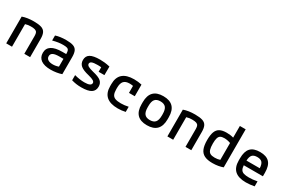

<svg xmlns="http://www.w3.org/2000/svg" viewBox="109 -1908 4582 3095"><g transform="rotate(30 2400.0 -360.0)"><path d="M78 -498Q165 -530 290 -530Q380 -530 430.5 -513Q481 -496 502 -454.5Q523 -413 523 -340V0H415V-334Q415 -374 404 -395.5Q393 -417 365.5 -426Q338 -435 289 -435Q261 -435 238 -432Q215 -429 186 -420V0H78Z M908 10Q790 10 727.5 -34.5Q665 -79 665 -164Q665 -334 932 -334H1002V-337Q1002 -379 993 -400.5Q984 -422 959.5 -430Q935 -438 888 -438Q842 -438 798.5 -431.5Q755 -425 696 -410V-503Q777 -530 892 -530Q976 -530 1023.5 -513Q1071 -496 1090.5 -454.5Q1110 -413 1110 -340V-22Q1072 -8 1017 1Q962 10 908 10ZM1002 -245H927Q848 -245 811 -225.5Q774 -206 774 -164Q774 -124 806 -102.5Q838 -81 896 -81Q924 -81 951.5 -86Q979 -91 1002 -100Z M1479 10Q1427 10 1383.5 3.5Q1340 -3 1296 -16V-112Q1343 -99 1391 -92Q1439 -85 1483 -85Q1608 -85 1608 -144Q1608 -167 1580 -184.5Q1552 -202 1487 -218Q1376 -244 1329.5 -282.5Q1283 -321 1283 -387Q1283 -462 1340 -496Q1397 -530 1521 -530Q1565 -530 1606 -525.5Q1647 -521 1706 -508L1705 -348H1597V-432Q1578 -434 1561 -434.5Q1544 -435 1527 -435Q1456 -435 1424.5 -422Q1393 -409 1393 -380Q1393 -356 1422 -338.5Q1451 -321 1520 -304Q1630 -279 1674 -242Q1718 -205 1718 -140Q1718 -63 1660.5 -26.5Q1603 10 1479 10Z M2158 10Q1874 10 1874 -240V-280Q1874 -530 2156 -530Q2233 -530 2299 -514V-298H2191V-428Q2157 -434 2126 -434Q2052 -434 2018 -396Q1984 -358 1984 -273V-248Q1984 -187 2000 -151.5Q2016 -116 2055 -101Q2094 -86 2161 -86Q2196 -86 2227.5 -90Q2259 -94 2299 -102V-6Q2266 2 2229.5 6Q2193 10 2158 10Z M2700 10Q2458 10 2458 -240V-280Q2458 -530 2700 -530Q2943 -530 2943 -280V-240Q2943 10 2700 10ZM2700 -86Q2770 -86 2801.5 -124.5Q2833 -163 2833 -248V-273Q2833 -358 2801.5 -396Q2770 -434 2700 -434Q2631 -434 2599.5 -396Q2568 -358 2568 -273V-248Q2568 -163 2599.5 -124.5Q2631 -86 2700 -86Z M3078 -498Q3165 -530 3290 -530Q3380 -530 3430.5 -513Q3481 -496 3502 -454.5Q3523 -413 3523 -340V0H3415V-334Q3415 -374 3404 -395.5Q3393 -417 3365.5 -426Q3338 -435 3289 -435Q3261 -435 3238 -432Q3215 -429 3186 -420V0H3078Z M3919 10Q3977 10 4027.5 1Q4078 -8 4114 -22V-730H4006V-513Q3976 -522 3944 -526Q3912 -530 3878 -530Q3799 -530 3751.5 -504.5Q3704 -479 3683 -422Q3662 -365 3662 -270Q3662 -169 3687.5 -107.5Q3713 -46 3769.5 -18Q3826 10 3919 10ZM4006 -413V-99Q3963 -84 3907 -84Q3854 -84 3824.5 -100.5Q3795 -117 3782.5 -157Q3770 -197 3770 -268Q3770 -332 3781 -368.5Q3792 -405 3817.5 -420Q3843 -435 3888 -435Q3916 -435 3944 -430Q3972 -425 4006 -413Z M4543 10Q4404 10 4336 -51.5Q4268 -113 4268 -240V-280Q4268 -409 4324 -469.5Q4380 -530 4500 -530Q4620 -530 4676.5 -469.5Q4733 -409 4733 -280V-213H4377Q4380 -163 4396.5 -134.5Q4413 -106 4449 -94.5Q4485 -83 4546 -83Q4581 -83 4617 -86.5Q4653 -90 4699 -99V-6Q4663 1 4622 5.5Q4581 10 4543 10ZM4377 -300H4624Q4621 -374 4592.5 -405.5Q4564 -437 4501 -437Q4438 -437 4409 -405.5Q4380 -374 4377 -300Z"/></g></svg>

Font: M PLUS Code Latin 60 Medium
Style: Regular
Weight: 500
Width: 7
Monospace: yes
Designer: Coji Morishita
Foundry: UNDERFOREST DESIGN
Version: Version 1.005; ttfautohint (v1.8.3)